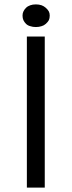

<svg xmlns="http://www.w3.org/2000/svg" viewBox="-20 -849 324 869"><path d="M101.6 0Q122.1 0 182.6 0Q182.6 -170.9 182.6 -683.6Q162.1 -683.6 101.6 -683.6Q101.6 -512.7 101.6 0ZM97.7 -741.2Q105.5 -733.4 117.2 -730.5Q127.9 -726.6 142.6 -726.6Q156.2 -726.6 168 -730.5Q178.7 -733.4 187.5 -741.2Q196.3 -749 201.2 -757.8Q205.1 -766.6 205.1 -778.3Q205.1 -789.1 201.2 -796.9Q196.3 -805.7 187.5 -813.5Q178.7 -821.3 168 -825.2Q156.2 -829.1 142.6 -829.1Q127.9 -829.1 117.2 -825.2Q105.5 -821.3 97.7 -813.5Q89.8 -805.7 85.9 -796.9Q82 -789.1 82 -778.3Q82 -766.6 85.9 -757.8Q89.8 -749 97.7 -741.2Z"/></svg>

Font: Aptus Gothic JP
Style: Medium
Weight: 400
Designer: Fuminori Ogawa / Motoya
Version: Version 1